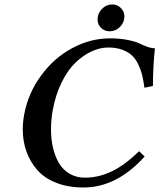

<svg xmlns="http://www.w3.org/2000/svg" viewBox="-20 -830 714 860"><path d="M354 9.8Q285.2 9.8 231.9 -11.2Q178.7 -32.2 146.7 -68.8Q114.7 -105.5 98.4 -151.4Q82 -197.3 82 -250Q82 -282.2 87.9 -314.9Q105.5 -411.6 163.1 -490.2Q220.7 -569.8 302.7 -614Q384.8 -658.2 472.2 -658.2Q515.6 -658.2 550.5 -651.4Q585.4 -644.5 603 -636Q620.6 -627.4 639.4 -620.6Q658.2 -613.8 673.8 -613.8Q665 -526.4 665 -444.8L627 -437Q622.6 -469.2 616.9 -492.7Q611.3 -516.1 599.6 -541Q587.9 -565.9 571.3 -581.5Q554.7 -597.2 527.6 -607.2Q500.5 -617.2 464.8 -617.2Q428.7 -617.2 391.4 -600.3Q354 -583.5 319.1 -550.5Q284.2 -517.6 256.3 -461.4Q228.5 -405.3 215.8 -334Q208.5 -293 208.5 -251Q208.5 -206.5 217.3 -168.5Q226.1 -130.4 243.9 -99.9Q261.7 -69.3 291.7 -51.8Q321.8 -34.2 360.8 -34.2Q420.9 -34.2 479.7 -62Q538.6 -89.8 603 -152.8L627.9 -128.9Q502.9 9.8 354 9.8ZM417 -742.2Q417 -770 436.5 -790Q456.1 -810.1 482.9 -810.1Q505.4 -810.1 521.2 -794.2Q537.1 -778.3 537.1 -756.8Q537.1 -729.5 517.6 -709.7Q498 -689.9 471.2 -689.9Q447.8 -689.9 432.4 -705.3Q417 -720.7 417 -742.2Z"/></svg>

Font: Linux Libertine G
Style: Bold Italic
Weight: 700
Italic angle: -11.5°
Designer: Philipp H. Poll
Foundry: Philipp H. Poll
Version: Version 4.1.0